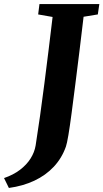

<svg xmlns="http://www.w3.org/2000/svg" viewBox="-111 -763 512 951"><path d="M-67 168 -91 119Q-44.5 103 -11.8 78Q21 53 40.5 22Q60 -9 65.5 -42.5Q76.5 -111.5 87.5 -189.8Q98.5 -268 109 -350.5Q119.5 -433 129.8 -516.2Q140 -599.5 149.5 -679L78 -691.5L84.5 -743H381L373.5 -691.5L303 -680Q293 -595 282.5 -509.2Q272 -423.5 262 -344.8Q252 -266 243.5 -201.5Q235 -137 227.8 -94Q220.5 -51 215.5 -37Q195.5 20 155.5 62.8Q115.5 105.5 59 132Q2.5 158.5 -67 168Z"/></svg>

Font: Merriweather ExtraBold
Style: Italic
Weight: 800
Italic angle: -7.8°
Version: Version 2.101